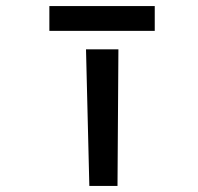

<svg xmlns="http://www.w3.org/2000/svg" viewBox="-20 -614 654 634"><path d="M143 -594V-512H491V-594ZM371 -451H264L275 0H368Z"/></svg>

Font: Charger Monospace
Style: Regular
Weight: 400
Designer: Jasper
Foundry: Cannot Into Space Fonts
Version: Version 0.980